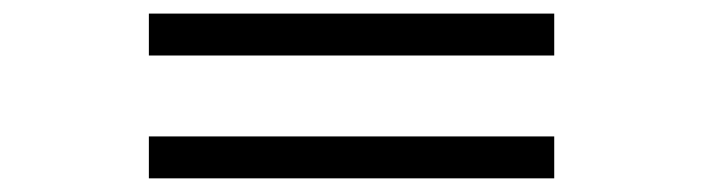

<svg xmlns="http://www.w3.org/2000/svg" viewBox="-20 -442 1040 284"><path d="M200.2 -178.2V-240.2H799.8V-178.2ZM200.2 -359.9V-421.9H799.8V-359.9Z"/></svg>

Font: BabelStone Ogham Pictish
Style: Regular
Weight: 400
Designer: Andrew West
Foundry: BabelStone
Version: Version 1.02 March 14, 2022